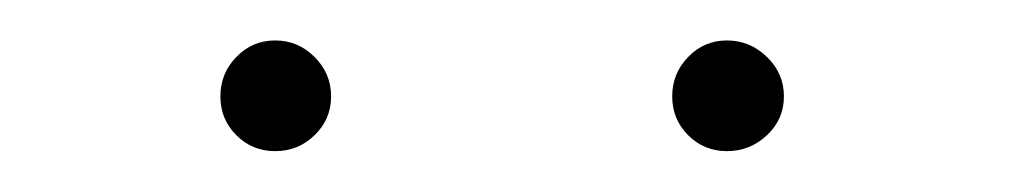

<svg xmlns="http://www.w3.org/2000/svg" viewBox="-20 -741 494 94"><path d="M114.7 -721.2Q126 -721.2 134 -713.1Q142.1 -705.1 142.1 -693.8Q142.1 -682.6 134 -674.8Q126 -667 114.7 -667Q103.5 -667 95.7 -674.8Q87.9 -682.6 87.9 -693.8Q87.9 -705.1 95.7 -713.1Q103.5 -721.2 114.7 -721.2ZM335.9 -721.2Q347.2 -721.2 355.5 -713.1Q363.8 -705.1 363.8 -693.8Q363.8 -682.6 355.5 -674.8Q347.2 -667 335.9 -667Q324.7 -667 316.9 -674.8Q309.1 -682.6 309.1 -693.8Q309.1 -705.1 316.9 -713.1Q324.7 -721.2 335.9 -721.2Z"/></svg>

Font: Robert Sans Thin
Style: Regular
Weight: 100
Designer: Christian Robertson (extended by Adam Twardoch)
Foundry: Google
Version: Version 12.135;April 2, 2019;FontCreator 11.5.0.2425 64-bit;